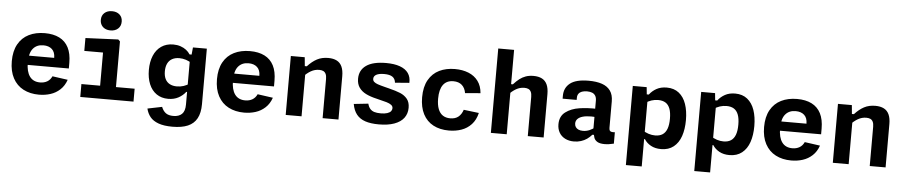

<svg xmlns="http://www.w3.org/2000/svg" viewBox="-50 -1168 8159 1734"><g transform="rotate(5 4030.0 -301.0)"><path d="M320.2 -546.2Q397.8 -546.2 452.1 -519Q506.4 -491.8 534.8 -436.8Q563.1 -381.7 563.1 -299.2V-247.1H157.8V-331.2H443.9L423 -312.6V-332Q423 -383.1 394.5 -409.4Q365.9 -435.7 316.1 -435.7Q256.8 -435.7 223 -395.5Q189.2 -355.4 189.2 -268.3Q189.2 -185.5 221 -142.2Q252.9 -98.9 314.6 -98.9Q351.9 -98.9 379.5 -115Q407.2 -131.2 422.2 -164L561.8 -144.4Q542.8 -89 504.8 -54Q466.8 -18.9 418 -3.5Q369.2 12 314.2 12Q233.7 12 172.8 -19.8Q112 -51.5 78.1 -114.4Q44.2 -177.3 44.2 -268.3Q44.2 -359.8 78.8 -422.2Q113.5 -484.5 175.7 -515.3Q237.8 -546.2 320.2 -546.2Z M858.2 0V-450.8L880.7 -417.5H688.5V-534.2L985.2 -547.1L1001.8 -531V0ZM688.5 -117H1171.1V0H688.5ZM812.7 -710.1Q812.7 -749.8 838.7 -773.2Q864.7 -796.6 907.3 -796.6Q950 -796.6 976 -773.2Q1002 -749.8 1002 -710.1Q1002 -670 976 -646.2Q950 -622.3 907.3 -622.3Q879.3 -622.3 858 -633.1Q836.6 -643.8 824.6 -663.8Q812.7 -683.8 812.7 -710.1Z M1484.2 -545.3Q1520.6 -545.3 1550.6 -535.1Q1580.7 -524.8 1602.6 -507.7Q1624.5 -490.5 1637.9 -468.8H1667.1V-388.5Q1639.8 -408.1 1609.6 -417.6Q1579.4 -427.1 1550 -427.1Q1511.8 -427.1 1484.5 -412.1Q1457.3 -397.1 1443.3 -368.2Q1429.2 -339.2 1429.2 -297.4Q1429.2 -256.3 1443.1 -228.1Q1457 -199.8 1484 -185.4Q1510.9 -170.9 1549.7 -170.9Q1580.2 -170.9 1610.2 -180.5Q1640.2 -190.2 1667.1 -209.8V-129.2H1638.4Q1612.4 -95.2 1572.6 -73.7Q1532.8 -52.2 1480.2 -52.2Q1418.6 -52.2 1374.2 -83Q1329.9 -113.8 1307 -169.2Q1284.2 -224.5 1284.2 -297.4Q1284.2 -370.7 1307.5 -426.7Q1330.8 -482.7 1376 -514Q1421.1 -545.3 1484.2 -545.3ZM1540.3 195.3Q1463.3 195.3 1413.7 177.2Q1364.1 159 1338.2 127.2Q1312.3 95.4 1301.7 51.4L1432.6 24.8Q1447.4 61.7 1472.2 79.7Q1497 97.7 1540.3 97.7Q1590.3 97.7 1617.9 71.3Q1645.5 44.9 1645.5 -14.9V-442.1H1654.2L1663.3 -534.2H1789.2V-30.9Q1789.2 48.3 1762 98.2Q1734.8 148.2 1680 171.8Q1625.2 195.3 1540.3 195.3Z M2180.2 -546.2Q2257.8 -546.2 2312.1 -519Q2366.4 -491.8 2394.8 -436.8Q2423.1 -381.7 2423.1 -299.2V-247.1H2017.8V-331.2H2303.9L2283 -312.6V-332Q2283 -383.1 2254.5 -409.4Q2225.9 -435.7 2176.1 -435.7Q2116.8 -435.7 2083 -395.5Q2049.2 -355.4 2049.2 -268.3Q2049.2 -185.5 2081 -142.2Q2112.9 -98.9 2174.6 -98.9Q2211.9 -98.9 2239.5 -115Q2267.2 -131.2 2282.2 -164L2421.8 -144.4Q2402.8 -89 2364.8 -54Q2326.8 -18.9 2278 -3.5Q2229.2 12 2174.2 12Q2093.7 12 2032.8 -19.8Q1972 -51.5 1938.1 -114.4Q1904.2 -177.3 1904.2 -268.3Q1904.2 -359.8 1938.8 -422.2Q1973.5 -484.5 2035.7 -515.3Q2097.8 -546.2 2180.2 -546.2Z M2694.5 0H2550.8V-534.2H2676.7L2685.8 -437.5H2694.5ZM2885.5 0V-355.6Q2885.5 -384.2 2877.1 -401.2Q2868.8 -418.1 2853.7 -425Q2838.7 -431.8 2817 -431.8Q2777.2 -431.8 2741.8 -411.5Q2706.4 -391.2 2673 -354.8V-454.2H2702.2Q2744.2 -500 2787.9 -523Q2831.5 -546.1 2889.1 -546.1Q2935.7 -546.1 2966.7 -530.1Q2997.7 -514.2 3013.4 -480.3Q3029.2 -446.4 3029.2 -392.7V0Z M3638.1 -386 3508.6 -375.8Q3505.2 -411.2 3480.5 -428.4Q3455.8 -445.6 3405.1 -445.6Q3358.9 -445.6 3334.3 -432.3Q3309.7 -419 3309.7 -394Q3309.7 -377.5 3321.4 -366.8Q3333.2 -356.1 3355.3 -348.3Q3377.5 -340.5 3423.7 -328.8Q3439.8 -324.8 3455.5 -320.8Q3523.7 -303.9 3562.8 -287.6Q3602 -271.3 3626.6 -241.2Q3651.2 -211 3651.2 -161Q3651.2 -107.2 3622 -68.3Q3592.7 -29.5 3535.5 -8.8Q3478.3 11.9 3396.4 11.9Q3321.8 11.9 3272.2 -4.9Q3222.5 -21.7 3193.7 -57.7Q3164.8 -93.7 3154.5 -152.3L3285.4 -166.4Q3293.1 -136.7 3308.2 -119.8Q3323.2 -103 3346.1 -96Q3368.9 -88.9 3404.6 -88.9Q3440 -88.9 3462.8 -96.4Q3485.6 -103.8 3495.9 -116.2Q3506.2 -128.7 3506.2 -144.1Q3506.2 -162.5 3490.8 -174.1Q3475.5 -185.8 3448.1 -194Q3420.7 -202.2 3356.8 -217.4Q3298.2 -230.8 3258.2 -250.8Q3218.2 -270.8 3195.8 -303.1Q3173.3 -335.4 3173.3 -382.9Q3173.3 -461 3234.2 -503.6Q3295 -546.2 3413.9 -546.2Q3488 -546.2 3539.1 -527.9Q3590.2 -509.7 3615.5 -473.8Q3640.7 -437.8 3638.1 -386Z M4031.1 12Q3948.9 12 3888.9 -19.9Q3828.9 -51.8 3796.5 -114.2Q3764.2 -176.6 3764.2 -266.6Q3764.2 -361.6 3799.7 -424Q3835.2 -486.5 3896.8 -516.3Q3958.4 -546.2 4038.3 -546.2Q4107.6 -546.2 4161.7 -524.2Q4215.8 -502.3 4248.5 -458.2Q4281.2 -414 4286.2 -349.1L4147.4 -337Q4139.6 -383.9 4110.7 -409.6Q4081.8 -435.2 4033.6 -435.2Q3972.2 -435.2 3940.7 -392.3Q3909.2 -349.4 3909.2 -266.6Q3909.2 -210.5 3923.6 -173.1Q3938 -135.8 3965.7 -117.3Q3993.4 -98.9 4033.2 -98.9Q4079.1 -98.9 4107.2 -121.9Q4135.2 -144.8 4148.7 -186.4L4287 -169.6Q4271.9 -105.5 4234 -64.9Q4196.1 -24.3 4143.9 -6.2Q4091.8 12 4031.1 12Z M4410.8 0V-765H4554.5V0ZM4745.5 0V-355.6Q4745.5 -384.2 4737.1 -401.2Q4728.8 -418.1 4713.7 -425Q4698.7 -431.8 4677 -431.8Q4637.3 -431.8 4602 -411.5Q4566.7 -391.2 4533.5 -354.8V-454.2H4570.6Q4599.2 -485.7 4624.6 -505.1Q4649.9 -524.5 4680.4 -535.3Q4710.8 -546.1 4749.8 -546.1Q4796.2 -546.1 4827 -530.1Q4857.8 -514.2 4873.5 -480.3Q4889.2 -446.4 4889.2 -392.7V0Z M5473.9 -378.4V-140.8Q5473.9 -124 5478.3 -115.6Q5482.7 -107.2 5493.6 -104.4Q5504.5 -101.5 5525.8 -103.2V0Q5481 11.5 5442.3 11.5Q5400.3 11.5 5377.6 -1.5Q5354.8 -14.6 5346.5 -36.5Q5338.2 -58.3 5338.2 -90.3L5330.2 -99.7V-372.5Q5330.2 -400.1 5319.5 -417.2Q5308.7 -434.4 5289.8 -441.7Q5270.8 -449 5243.9 -449.3Q5217 -449.2 5197.6 -442.2Q5178.2 -435.2 5167.6 -420.5Q5157 -405.8 5156.9 -383.7L5156.8 -364.2H5029.4V-390.1Q5029.4 -463 5082.5 -504.6Q5135.7 -546.2 5250.5 -546.2Q5321.2 -546.2 5370.8 -529.3Q5420.3 -512.4 5447.1 -475.3Q5473.9 -438.2 5473.9 -378.4ZM5299.7 -226.6Q5255.1 -226.6 5224.4 -217.8Q5193.7 -209 5177.8 -192.2Q5161.8 -175.5 5161.8 -151.1Q5161.8 -132.4 5171 -118.8Q5180.1 -105.2 5197.1 -97.9Q5214.1 -90.6 5237.6 -90.6Q5267.5 -90.6 5295.7 -102.3Q5323.9 -114.1 5349.5 -135.5L5346.8 -63.2H5325.6Q5305 -39.8 5281.7 -23.5Q5258.3 -7.2 5228.2 2.4Q5198.1 12 5164.3 12Q5119.1 12 5084.5 -5.4Q5049.8 -22.8 5030.9 -55.2Q5011.9 -87.5 5011.9 -131Q5011.9 -203.8 5062.6 -241.7Q5113.3 -279.7 5187.4 -291Q5261.4 -302.4 5348.8 -299.5L5392.3 -214.8Q5368.8 -220.1 5346.9 -223.3Q5324.9 -226.6 5299.7 -226.6Z M5794.5 183.3H5650.8V-534.2H5776.7L5785.8 -442.1H5794.5ZM5954.2 12Q5900.2 12 5861.7 -9.3Q5823.1 -30.6 5802.1 -64.6H5772.9V-144.8Q5800.2 -125.2 5830.4 -115.8Q5860.6 -106.2 5890 -106.2Q5930.8 -106.2 5957.4 -123.5Q5984 -140.8 5997.4 -176.6Q6010.8 -212.5 6010.8 -268.4Q6010.8 -324.1 5997.5 -359Q5984.2 -394 5957.8 -410.7Q5931.2 -427.4 5890.3 -427.4Q5859.8 -427.4 5829.8 -417.8Q5799.8 -408.2 5772.9 -388.6V-469.2H5801.6Q5827.6 -503.6 5866.4 -524.9Q5905.2 -546.2 5958.2 -546.2Q6024.8 -546.2 6068.9 -510.8Q6113 -475.4 6134.4 -413.1Q6155.8 -350.8 6155.8 -268.4Q6155.8 -185.7 6134.2 -122.7Q6112.6 -59.8 6067.3 -23.9Q6022 12 5954.2 12Z M6414.5 183.3H6270.8V-534.2H6396.7L6405.8 -442.1H6414.5ZM6574.2 12Q6520.2 12 6481.7 -9.3Q6443.1 -30.6 6422.1 -64.6H6392.9V-144.8Q6420.2 -125.2 6450.4 -115.8Q6480.6 -106.2 6510 -106.2Q6550.8 -106.2 6577.4 -123.5Q6604 -140.8 6617.4 -176.6Q6630.8 -212.5 6630.8 -268.4Q6630.8 -324.1 6617.5 -359Q6604.2 -394 6577.8 -410.7Q6551.2 -427.4 6510.3 -427.4Q6479.8 -427.4 6449.8 -417.8Q6419.8 -408.2 6392.9 -388.6V-469.2H6421.6Q6447.6 -503.6 6486.4 -524.9Q6525.2 -546.2 6578.2 -546.2Q6644.8 -546.2 6688.9 -510.8Q6733 -475.4 6754.4 -413.1Q6775.8 -350.8 6775.8 -268.4Q6775.8 -185.7 6754.2 -122.7Q6732.6 -59.8 6687.3 -23.9Q6642 12 6574.2 12Z M7140.2 -546.2Q7217.8 -546.2 7272.1 -519Q7326.4 -491.8 7354.8 -436.8Q7383.1 -381.7 7383.1 -299.2V-247.1H6977.8V-331.2H7263.9L7243 -312.6V-332Q7243 -383.1 7214.5 -409.4Q7185.9 -435.7 7136.1 -435.7Q7076.8 -435.7 7043 -395.5Q7009.2 -355.4 7009.2 -268.3Q7009.2 -185.5 7041 -142.2Q7072.9 -98.9 7134.6 -98.9Q7171.9 -98.9 7199.5 -115Q7227.2 -131.2 7242.2 -164L7381.8 -144.4Q7362.8 -89 7324.8 -54Q7286.8 -18.9 7238 -3.5Q7189.2 12 7134.2 12Q7053.7 12 6992.8 -19.8Q6932 -51.5 6898.1 -114.4Q6864.2 -177.3 6864.2 -268.3Q6864.2 -359.8 6898.8 -422.2Q6933.5 -484.5 6995.7 -515.3Q7057.8 -546.2 7140.2 -546.2Z M7654.5 0H7510.8V-534.2H7636.7L7645.8 -437.5H7654.5ZM7845.5 0V-355.6Q7845.5 -384.2 7837.1 -401.2Q7828.8 -418.1 7813.7 -425Q7798.7 -431.8 7777 -431.8Q7737.2 -431.8 7701.8 -411.5Q7666.4 -391.2 7633 -354.8V-454.2H7662.2Q7704.2 -500 7747.9 -523Q7791.5 -546.1 7849.1 -546.1Q7895.7 -546.1 7926.7 -530.1Q7957.7 -514.2 7973.4 -480.3Q7989.2 -446.4 7989.2 -392.7V0Z"/></g></svg>

Font: Monaspace Neon Var ExtraLight
Style: Regular
Weight: 200
Designer: Riley Cran and the Lettermatic Team
Version: Version 1.200 (Monaspace Neon Var)